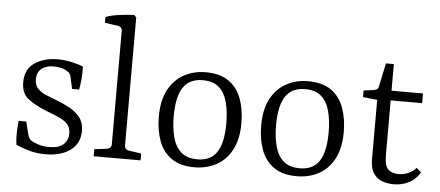

<svg xmlns="http://www.w3.org/2000/svg" viewBox="-47 -756 1992 869"><g transform="rotate(5 949.0 -321.5)"><path d="M50 -21Q46 -51 47 -79Q48 -107 51 -130H85L99 -75Q104 -53 117 -45Q128 -38 149.5 -31Q171 -24 199 -24Q241 -24 262.5 -42.5Q284 -61 284 -93Q284 -118 271.5 -133Q259 -148 234 -160Q209 -172 171 -186Q121 -206 88.5 -230.5Q56 -255 56 -306Q56 -366 99 -394.5Q142 -423 203 -423Q234 -423 266 -416Q298 -409 319 -400Q320 -373 318 -347Q316 -321 311 -295H279L268 -345Q266 -355 262 -362Q258 -369 247 -375Q240 -380 226.5 -384Q213 -388 193 -389Q159 -391 135.5 -375Q112 -359 112 -324Q112 -298 126.5 -282.5Q141 -267 163.5 -257.5Q186 -248 210 -239Q243 -227 272.5 -211Q302 -195 321 -171Q340 -147 340 -109Q340 -53 297.5 -21.5Q255 10 185 10Q143 10 107.5 -0.5Q72 -11 50 -21Z M540 -62Q540 -42 560 -39L616 -31V0H403V-32L459 -39Q480 -42 480 -61V-576Q480 -595 459 -598L401 -606V-633Q430 -643 466 -647.5Q502 -652 530 -653L540 -643Z M988 -201Q988 -254 977 -296Q966 -338 939.5 -362Q913 -386 865 -386Q805 -386 776.5 -343.5Q748 -301 748 -211Q748 -159 759 -117Q770 -75 797 -51Q824 -27 872 -27Q931 -27 959.5 -69Q988 -111 988 -201ZM681 -204Q681 -280 707.5 -328Q734 -376 778 -399.5Q822 -423 875 -423Q941 -423 980.5 -395Q1020 -367 1038 -318Q1056 -269 1056 -207Q1056 -133 1029.5 -84.5Q1003 -36 959 -13Q915 10 861 10Q796 10 756.5 -18Q717 -46 699 -94.5Q681 -143 681 -204Z M1453 -201Q1453 -254 1442 -296Q1431 -338 1404.5 -362Q1378 -386 1330 -386Q1270 -386 1241.5 -343.5Q1213 -301 1213 -211Q1213 -159 1224 -117Q1235 -75 1262 -51Q1289 -27 1337 -27Q1396 -27 1424.5 -69Q1453 -111 1453 -201ZM1146 -204Q1146 -280 1172.5 -328Q1199 -376 1243 -399.5Q1287 -423 1340 -423Q1406 -423 1445.5 -395Q1485 -367 1503 -318Q1521 -269 1521 -207Q1521 -133 1494.5 -84.5Q1468 -36 1424 -13Q1380 10 1326 10Q1261 10 1221.5 -18Q1182 -46 1164 -94.5Q1146 -143 1146 -204Z M1659 -366 1594 -373V-403L1640 -409Q1650 -411 1655.5 -415.5Q1661 -420 1662 -429L1684 -534H1720V-413H1863V-369H1720V-121Q1720 -72 1737 -56Q1754 -40 1783 -40Q1809 -40 1829.5 -49.5Q1850 -59 1864 -75L1885 -57Q1869 -26 1837 -9Q1805 8 1767 8Q1740 8 1715 -0.5Q1690 -9 1674.5 -32Q1659 -55 1659 -97Z"/></g></svg>

Font: Rasa Light
Style: Regular
Weight: 300
Designer: Anna Giedrys (Yrsa+Rasa design), David Brezina (Yrsa art-direction, Rasa art-direction, design)
Foundry: Rosetta Type Foundry
Version: Version 2.004